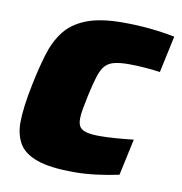

<svg xmlns="http://www.w3.org/2000/svg" viewBox="-65 -579 614 648"><g transform="rotate(10 242.0 -255.0)"><path d="M230 8Q148 8 103 -8Q58 -24 40.5 -54Q23 -84 23 -126Q23 -151 27.5 -185.5Q32 -220 40 -258Q52 -317 66.5 -365Q81 -413 107.5 -447Q134 -481 181.5 -499.5Q229 -518 306 -518Q355 -518 399.5 -513.5Q444 -509 484 -501L457 -375Q438 -378 407.5 -380.5Q377 -383 350 -383Q319 -383 299.5 -378Q280 -373 268.5 -360Q257 -347 249 -321.5Q241 -296 232 -255Q226 -227 222.5 -207Q219 -187 219 -173Q219 -154 226.5 -144.5Q234 -135 250.5 -131Q267 -127 295 -127Q319 -127 351.5 -129.5Q384 -132 410 -135L383 -10Q346 -2 306.5 3Q267 8 230 8Z"/></g></svg>

Font: Saira Thin ExtraBold
Style: Italic
Weight: 800
Italic angle: -12°
Version: Version 1.101